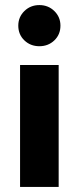

<svg xmlns="http://www.w3.org/2000/svg" viewBox="-20 -736 310 756"><path d="M52 -635Q52 -669 76 -692.5Q100 -716 135 -716Q170 -716 194 -692.5Q218 -669 218 -635Q218 -600 194 -577Q170 -554 135 -554Q100 -554 76 -577Q52 -600 52 -635ZM59 -480H211V0H59Z"/></svg>

Font: Prompt SemiBold
Style: Regular
Weight: 600
Designer: Katatrad Team
Foundry: CadsonDemak
Version: Version 1.000